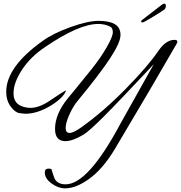

<svg xmlns="http://www.w3.org/2000/svg" viewBox="-20 -776 990 1050"><path d="M336 254Q298 254 261.5 227Q225 200 225 167Q225 146 246 146Q251 146 261 148Q273 190 281 205Q298 232 339 232Q462 232 641 -104L821 -425Q628 -219 547.5 -138.5Q467 -58 437 -40Q377 -4 338 -4Q281 -4 281 -71Q281 -151 349 -236Q354 -242 391.5 -287.5Q429 -333 479.5 -396Q530 -459 563.5 -517.5Q597 -576 597 -599.5Q597 -623 583 -630Q554 -645 517 -645Q411 -645 224 -517Q146 -464 100 -394Q54 -324 54 -265Q54 -206 111 -191Q129 -186 146 -186Q197 -186 259 -230Q332 -279 341 -282Q331 -245 262 -201Q186 -154 120 -154Q111 -154 86.5 -157.5Q62 -161 38 -194Q14 -227 14 -274Q14 -410 213 -552Q271 -594 366 -628Q461 -662 519.5 -662Q578 -662 608.5 -643.5Q639 -625 639 -584.5Q639 -544 583 -458.5Q527 -373 406 -226Q381 -197 360 -150.5Q339 -104 339 -76.5Q339 -49 360.5 -49Q382 -49 425 -80Q547 -167 668.5 -291Q790 -415 847 -499Q888 -558 934 -558Q950 -558 950 -548Q950 -546 948 -540Q822 -320 605 44Q541 149 468.5 201.5Q396 254 336 254ZM756 -666 861 -747Q872 -756 878 -756Q887 -756 887 -744Q887 -732 879 -724Q870 -717 818 -685Q766 -653 759 -653Q752 -653 752 -658Q752 -663 756 -666Z"/></svg>

Font: Alex Brush
Style: Regular
Weight: 400
Designer: Robert E. Leuschke
Foundry: Robert E. Leuschke
Version: Version 1.003